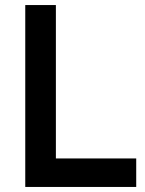

<svg xmlns="http://www.w3.org/2000/svg" viewBox="-20 -740 574 760"><path d="M80 0V-720H201.2V-112.8H519.2V0Z"/></svg>

Font: Vela Sans GX ExtLt
Style: Regular
Weight: 200
Designer: Principal design: Mikhail Sharanda - project Manrope.
Design modification: Ravid Balaliev
Foundry: Mikhail Sharanda
Version: Version 1.001